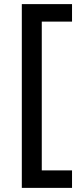

<svg xmlns="http://www.w3.org/2000/svg" viewBox="-20 -745 401 933"><path d="M183 -640V83H330V168H138H86V-725H183H330V-640Z"/></svg>

Font: Work Sans Medium
Style: Regular
Weight: 500
Designer: Wei Huang
Foundry: Wei Huang
Version: Version 1.500